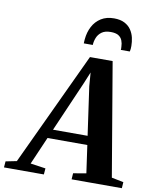

<svg xmlns="http://www.w3.org/2000/svg" viewBox="-181 -1081 934 1159"><g transform="rotate(10 286.5 -501.0)"><path d="M-75.5 0 -72.5 -37.5 -5.5 -51 320 -746H459L576.5 -52L649.5 -37.5L647 0H339L341.5 -37.5L420.5 -51L396.5 -220.5H152.5L79 -51L172 -37.5L169 0ZM176.5 -275.5H388.5L346.5 -571.5L340 -655L310 -582.5ZM423 -1001.5Q462.5 -1001.5 488.2 -988Q514 -974.5 528.5 -952.8Q543 -931 548.8 -905.5Q554.5 -880 554.5 -855.5Q554.5 -846 553.8 -837.2Q553 -828.5 551 -821H496Q496.5 -825 496.5 -829.8Q496.5 -834.5 496 -840.5Q495.5 -861.5 488.5 -879Q481.5 -896.5 464.8 -906.8Q448 -917 418 -917Q382.5 -917 362.5 -902.2Q342.5 -887.5 333.8 -865.5Q325 -843.5 324 -821H269Q269 -828 269.5 -834Q270 -840 270.5 -847Q274.5 -890.5 293 -925.5Q311.5 -960.5 344.2 -981Q377 -1001.5 423 -1001.5Z"/></g></svg>

Font: Merriweather 60pt
Style: Bold Italic
Weight: 700
Italic angle: -7.8°
Version: Version 2.101